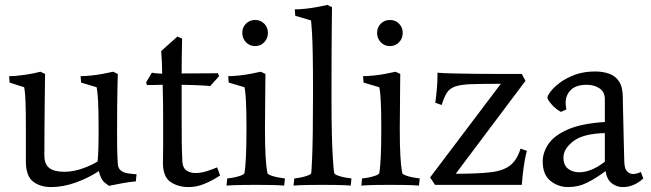

<svg xmlns="http://www.w3.org/2000/svg" viewBox="-20 -750 2640 779"><path d="M458 -85Q459 -67 470.5 -58Q482 -49 499.5 -46.5Q517 -44 534 -43L531 -14Q504 -12 476 -6.5Q448 -1 422 4Q422 4 405.5 -8.5Q389 -21 381 -56Q341 -29 289 -10Q237 9 187 9Q143 9 114 -13.5Q85 -36 85 -95V-229Q85 -302 83.5 -337.5Q82 -373 80 -384.5Q78 -396 78 -396L19 -415L17 -441Q44 -441 81.5 -446.5Q119 -452 144 -459L163 -450Q163 -450 162.5 -420Q162 -390 161.5 -340.5Q161 -291 160.5 -233.5Q160 -176 160 -120Q160 -83 180.5 -68Q201 -53 241 -53Q278 -53 316.5 -67Q355 -81 376 -95Q378 -115 379 -143Q380 -171 380 -229Q380 -302 378 -337.5Q376 -373 374 -384.5Q372 -396 372 -396L309 -415L307 -441Q325 -441 349.5 -443.5Q374 -446 398 -450.5Q422 -455 439 -459L458 -450Q458 -450 456.5 -391Q455 -332 455 -202Q455 -139 456.5 -112Q458 -85 458 -85Z M861 -71 873 -38Q839 -16 808 -3.5Q777 9 745 9Q702 9 671.5 -12Q641 -33 641 -91Q641 -91 641.5 -115.5Q642 -140 642 -175.5Q642 -211 642 -243Q642 -293 641.5 -334.5Q641 -376 640 -406Q610 -405 593 -405Q576 -405 576 -405L573 -416L596 -455Q596 -455 606.5 -453.5Q617 -452 638 -451Q638 -471 637 -492.5Q636 -514 635 -528.5Q634 -543 634 -543L700 -602L719 -593Q719 -593 718.5 -571.5Q718 -550 717.5 -518Q717 -486 717 -452Q785 -452 824.5 -452.5Q864 -453 864 -453L869 -441L833 -401Q833 -401 806 -403Q779 -405 717 -406V-272Q717 -212 717.5 -173Q718 -134 720 -93Q722 -68 737 -58Q752 -48 773 -48Q796 -48 820.5 -56Q845 -64 861 -71Z M1038 -459 1057 -450Q1057 -437 1056.5 -410Q1056 -383 1056 -350.5Q1056 -318 1055.5 -285.5Q1055 -253 1055 -229Q1055 -156 1057.5 -117Q1060 -78 1062.5 -63Q1065 -48 1065 -48Q1066 -43 1079.5 -38Q1093 -33 1109.5 -30Q1126 -27 1136 -26L1133 3Q1109 1 1076.5 0.5Q1044 0 1018 0Q993 0 958 0.5Q923 1 899 3L902 -26Q913 -27 929 -30Q945 -33 958 -38Q971 -43 972 -48Q972 -48 974 -63Q976 -78 978 -117Q980 -156 980 -229Q980 -302 978 -337.5Q976 -373 974 -384.5Q972 -396 972 -396L908 -415L906 -441Q924 -441 948.5 -443.5Q973 -446 997 -450.5Q1021 -455 1038 -459ZM1015 -563Q993 -563 978 -578.5Q963 -594 963 -617Q963 -639 978 -654Q993 -669 1015 -669Q1037 -669 1052 -654Q1067 -639 1067 -617Q1067 -594 1052 -578.5Q1037 -563 1015 -563Z M1325 -352Q1325 -262 1326.5 -205Q1328 -148 1330 -115Q1332 -82 1333.5 -67.5Q1335 -53 1336 -48Q1337 -43 1350 -38Q1363 -33 1379.5 -30Q1396 -27 1406 -26L1403 3Q1379 1 1347 0.5Q1315 0 1289 0Q1264 0 1229.5 0.5Q1195 1 1171 3L1174 -26Q1185 -27 1200.5 -30Q1216 -33 1229 -38Q1242 -43 1243 -48Q1243 -48 1244 -62.5Q1245 -77 1246.5 -112.5Q1248 -148 1249 -210.5Q1250 -273 1250 -370Q1250 -466 1249 -525Q1248 -584 1246 -615Q1244 -646 1243 -656.5Q1242 -667 1242 -667L1178 -686L1176 -712Q1194 -712 1218.5 -714.5Q1243 -717 1267 -721.5Q1291 -726 1308 -730L1327 -721Q1327 -721 1326 -628Q1325 -535 1325 -352Z M1585 -459 1604 -450Q1604 -437 1603.5 -410Q1603 -383 1603 -350.5Q1603 -318 1602.5 -285.5Q1602 -253 1602 -229Q1602 -156 1604.5 -117Q1607 -78 1609.5 -63Q1612 -48 1612 -48Q1613 -43 1626.5 -38Q1640 -33 1656.5 -30Q1673 -27 1683 -26L1680 3Q1656 1 1623.5 0.5Q1591 0 1565 0Q1540 0 1505 0.5Q1470 1 1446 3L1449 -26Q1460 -27 1476 -30Q1492 -33 1505 -38Q1518 -43 1519 -48Q1519 -48 1521 -63Q1523 -78 1525 -117Q1527 -156 1527 -229Q1527 -302 1525 -337.5Q1523 -373 1521 -384.5Q1519 -396 1519 -396L1455 -415L1453 -441Q1471 -441 1495.5 -443.5Q1520 -446 1544 -450.5Q1568 -455 1585 -459ZM1562 -563Q1540 -563 1525 -578.5Q1510 -594 1510 -617Q1510 -639 1525 -654Q1540 -669 1562 -669Q1584 -669 1599 -654Q1614 -639 1614 -617Q1614 -594 1599 -578.5Q1584 -563 1562 -563Z M2097 0H1745L1725 -30L2012 -410Q1936 -410 1892.5 -408.5Q1849 -407 1826.5 -399Q1804 -391 1793 -373.5Q1782 -356 1772 -324L1746 -333Q1749 -352 1752 -384.5Q1755 -417 1755 -442V-455Q1778 -453 1820.5 -452Q1863 -451 1913 -450.5Q1963 -450 2012 -450Q2061 -450 2097 -450L2112 -422L1829 -45Q1918 -45 1970 -51Q2022 -57 2050 -79Q2078 -101 2092 -147L2118 -138Q2113 -123 2108.5 -96Q2104 -69 2101 -42.5Q2098 -16 2097 0Z M2580 -52 2590 -26Q2552 9 2507 9Q2482 9 2462 -6.5Q2442 -22 2437 -56Q2400 -28 2363.5 -9.5Q2327 9 2285 9Q2245 9 2213.5 -16Q2182 -41 2182 -95Q2182 -131 2205 -165.5Q2228 -200 2283.5 -224.5Q2339 -249 2434 -255V-348Q2434 -377 2412.5 -391.5Q2391 -406 2361 -406Q2317 -406 2296 -385Q2275 -364 2275 -333Q2275 -321 2278 -306L2256 -296Q2235 -307 2218 -326.5Q2201 -346 2201 -354Q2201 -361 2213.5 -378Q2226 -395 2251 -414Q2276 -433 2312 -446.5Q2348 -460 2395 -460Q2426 -460 2451.5 -451Q2477 -442 2492 -419Q2507 -396 2507 -353Q2507 -343 2507.5 -317Q2508 -291 2509 -257Q2510 -223 2510.5 -188.5Q2511 -154 2512 -128Q2513 -102 2513 -92Q2514 -65 2524.5 -54.5Q2535 -44 2549 -44Q2555 -44 2563 -46Q2571 -48 2580 -52ZM2434 -94V-210Q2346 -208 2306 -177Q2266 -146 2266 -111Q2266 -81 2284 -66Q2302 -51 2331 -51Q2353 -51 2379.5 -61.5Q2406 -72 2434 -94Z"/></svg>

Font: Average
Style: Regular
Weight: 400
Designer: Eduardo Tunni
Foundry: Eduardo Rodriguez Tunni
Version: Version 1.003; ttfautohint (v1.8.4.7-5d5b)